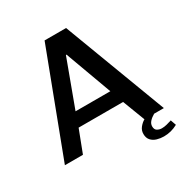

<svg xmlns="http://www.w3.org/2000/svg" viewBox="-189 -828 1060 1114"><g transform="rotate(-30 341.0 -271.5)"><path d="M7 0 267 -686H411L670 0H540L483 -149H185L128 0ZM217 -240H450L336 -551H332ZM589 143Q566 143 543.5 136.5Q521 130 506.5 114Q492 98 492 71Q492 47 507 28.5Q522 10 540 0H605Q584 12 571 26.5Q558 41 558 58Q558 80 572 88Q586 96 602 96Q619 96 636 91.5Q653 87 669 82L682 119Q660 131 637 137Q614 143 589 143Z"/></g></svg>

Font: Chivo Medium Medium
Style: Regular
Weight: 500
Version: Version 2.002